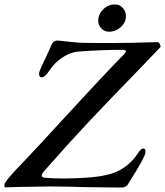

<svg xmlns="http://www.w3.org/2000/svg" viewBox="-45 -841 744 866"><path d="M337 3Q308 2 268.5 1Q229 0 182 0Q139 0 47 2Q-1 4 -20 4Q-25 4 -25 -4Q-25 -13 -23 -15Q-9 -39 59 -109Q116 -168 265 -331Q405 -484 517 -599Q523 -605 523 -609Q523 -616 508 -616Q481 -617 414 -614.5Q347 -612 305 -608Q273 -605 237.5 -582.5Q202 -560 175 -519Q157 -492 143 -492Q131 -492 131 -510Q133 -521 140 -536Q164 -586 184 -631Q189 -645 196 -651.5Q203 -658 214 -658Q223 -658 255 -654Q311 -648 321 -648Q366 -647 463 -647Q542 -647 666 -651Q672 -651 676.5 -641Q681 -631 678 -628L594 -540Q443 -385 351.5 -287.5Q260 -190 153 -68Q143 -56 143 -50Q143 -40 159 -39Q189 -36 243 -36Q288 -36 342.5 -39.5Q397 -43 431 -51Q527 -70 580 -154Q584 -160 589.5 -165.5Q595 -171 601 -171Q613 -171 611 -153Q608 -130 545 -31L534 -13Q525 5 502 5ZM398 -746Q398 -777 420.5 -799Q443 -821 475 -821Q495 -821 509 -805Q523 -789 523 -768Q523 -740 500 -719Q477 -698 447 -698Q427 -698 412.5 -712.5Q398 -727 398 -746Z"/></svg>

Font: EB Garamond Medium
Style: Italic
Weight: 500
Italic angle: -17.2°
Designer: Georg Duffner and Octavio Pardo
Foundry: Georg Duffner
Version: Version 1.000